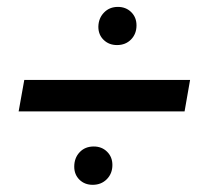

<svg xmlns="http://www.w3.org/2000/svg" viewBox="-20 -611 594 548"><path d="M316.4 -591.3Q339.4 -591.3 354.5 -576.4Q369.6 -561.5 369.6 -538.6Q369.6 -514.2 354 -498.3Q338.4 -482.4 314 -482.4Q291 -482.4 275.9 -497.1Q260.7 -511.7 260.7 -534.7Q261.2 -559.1 276.9 -575.2Q292.5 -591.3 316.4 -591.3ZM522.5 -382.8 506.8 -293H33.2L49.3 -382.8ZM247.6 -192.9Q270.5 -192.9 285.6 -178Q300.8 -163.1 300.8 -140.1Q300.8 -115.7 284.9 -99.6Q269 -83.5 244.6 -83.5Q221.7 -83.5 206.8 -98.1Q191.9 -112.8 191.9 -135.3Q191.9 -160.2 207.3 -176.5Q222.7 -192.9 247.6 -192.9Z"/></svg>

Font: Mardoto
Style: Italic
Weight: 400
Italic angle: -12°
Designer: Christian Robertson, Vahan Hovhannisyan
Foundry: Google
Version: Version 1.000